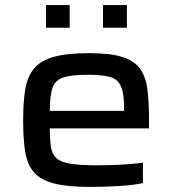

<svg xmlns="http://www.w3.org/2000/svg" viewBox="-20 -727 678 755"><path d="M336 8Q246 8 193 -5.5Q140 -19 113.5 -49.5Q87 -80 79 -130Q71 -180 71 -254Q71 -324 79 -374Q87 -424 112.5 -456Q138 -488 190 -503Q242 -518 331 -518Q415 -518 462.5 -502.5Q510 -487 532 -455Q554 -423 560 -373Q566 -323 566 -253V-222H176Q176 -177 180.5 -148.5Q185 -120 202.5 -104.5Q220 -89 258 -83Q296 -77 362 -77Q389 -77 421.5 -78Q454 -79 486 -81.5Q518 -84 542 -87V-7Q504 1 447 4.5Q390 8 336 8ZM176 -291H468V-302Q468 -360 455.5 -388Q443 -416 412 -424.5Q381 -433 327 -433Q260 -433 228 -422Q196 -411 186 -380.5Q176 -350 176 -291ZM161 -618V-707H254V-618ZM385 -618V-707H479V-618Z"/></svg>

Font: Saira Expanded Medium
Style: Regular
Weight: 500
Width: 7
Designer: Hector Gatti with collaboration of the Omnibus-Type team
Foundry: Omnibus-Type
Version: Version 1.100; ttfautohint (v1.8.3)